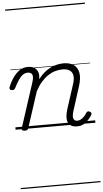

<svg xmlns="http://www.w3.org/2000/svg" viewBox="-107 -1059 864 1608"><g transform="rotate(-5 325.0 -255.0)"><path d="M76 15Q64 15 56.5 10Q49 5 52 -6L174 -381Q189 -426 180.5 -446.5Q172 -467 142 -467Q120 -467 101.5 -454Q83 -441 65 -414.5Q47 -388 27 -348Q23 -341 17.5 -336.5Q12 -332 0 -333Q-14 -334 -18.5 -342.5Q-23 -351 -18 -362Q2 -410 27 -444Q52 -478 82 -496.5Q112 -515 148 -515Q172 -515 189.5 -508Q207 -501 218.5 -487.5Q230 -474 234.5 -455Q239 -436 235 -412L234 -404Q260 -438 287 -460Q314 -482 342 -495Q370 -508 397 -513.5Q424 -519 448 -519Q501 -519 533.5 -496Q566 -473 574 -428Q582 -383 561 -317L497 -117Q488 -90 487.5 -70.5Q487 -51 496 -40.5Q505 -30 522 -30Q539 -30 554 -39Q569 -48 581.5 -61.5Q594 -75 602 -89Q606 -95 613.5 -99Q621 -103 633 -96Q644 -90 645 -82.5Q646 -75 641 -66Q629 -47 611.5 -27.5Q594 -8 570.5 4.5Q547 17 516 17Q487 17 468 6.5Q449 -4 440.5 -24Q432 -44 434 -72.5Q436 -101 448 -138L513 -339Q526 -378 522.5 -407.5Q519 -437 497 -453Q475 -469 434 -469Q404 -469 373 -460Q342 -451 312 -431Q282 -411 255 -380Q228 -349 205 -305L107 -4Q104 6 97.5 10.5Q91 15 76 15ZM0 490H671V500H0ZM0 -20H671V0H0ZM0 -505H671V-500H0ZM0 -1010H671V-1000H0Z"/></g></svg>

Font: Playwrite RO Guides
Style: Regular
Weight: 400
Designer: Veronika Burian, José Scaglione
Foundry: TypeTogether
Version: Version 1.003